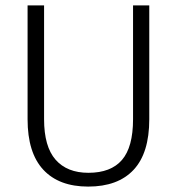

<svg xmlns="http://www.w3.org/2000/svg" viewBox="-20 -675 654 710"><path d="M472 -234V-655H532V-234Q532 -109 474 -47Q416 15 306 15Q198 15 140 -47.5Q82 -110 82 -234V-655H143V-234Q143 -133 185.5 -84.5Q228 -36 307 -36Q390 -36 431 -83.5Q472 -131 472 -234Z"/></svg>

Font: Intel One Mono Light
Style: Regular
Weight: 300
Monospace: yes
Designer: Fred Shallcrass
Foundry: Frere-Jones Type LLC
Version: Version 1.004